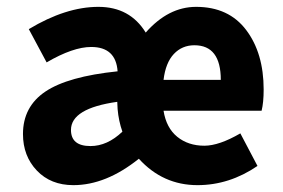

<svg xmlns="http://www.w3.org/2000/svg" viewBox="-20 -528 826 560"><path d="M194 12Q128 12 87.5 -30.5Q47 -73 47 -137Q47 -217 112.5 -261Q178 -305 323 -320Q318 -391 246 -391Q193 -391 116 -346L64 -443Q172 -508 267 -508Q359 -508 405 -433Q471 -508 552 -508Q647 -508 698 -440.5Q749 -373 749 -267Q749 -229 743 -205H457Q465 -155 497 -129Q529 -103 576 -103Q619 -103 681 -139L731 -44Q649 12 556 12Q455 12 385 -65Q289 12 194 12ZM244 -102Q293 -102 337 -144Q326 -175 323 -210L322 -231Q187 -212 187 -149Q187 -102 244 -102ZM457 -295H624Q624 -396 547 -396Q511 -396 487 -370.5Q463 -345 457 -295Z"/></svg>

Font: Toshiba Sans
Style: Bold
Weight: 700
Designer: Paul D. Hunt
Foundry: Toshiba Corporation
Version: Version 2.020;PS 2.0;hotconv 1.0.86;makeotf.lib2.5.63406